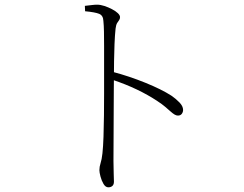

<svg xmlns="http://www.w3.org/2000/svg" viewBox="-20 -765 1040 819"><path d="M342 -740Q360 -742 372 -743.5Q384 -745 394 -745Q409 -745 425.5 -739.5Q442 -734 457.5 -726Q473 -718 482.5 -709Q492 -700 492 -692Q492 -684 488 -679Q484 -674 479.5 -666.5Q475 -659 473 -643Q470 -615 468.5 -577.5Q467 -540 466.5 -504Q466 -468 466 -442Q466 -429 465.5 -388.5Q465 -348 465 -293.5Q465 -239 464.5 -182Q464 -125 464 -78Q464 -47 465 -25.5Q466 -4 466 10Q466 22 459.5 28Q453 34 442 34Q430 34 421.5 19.5Q413 5 408.5 -12.5Q404 -30 404 -39Q404 -54 409 -69Q414 -84 417 -111Q420 -139 421.5 -182Q423 -225 423.5 -273.5Q424 -322 424 -367Q424 -412 424 -443Q424 -473 424 -505.5Q424 -538 424 -569.5Q424 -601 423.5 -629Q423 -657 421 -676Q420 -699 403 -706Q386 -713 343 -717ZM459 -459Q531 -440 600 -412Q669 -384 711 -357Q730 -344 745.5 -328Q761 -312 761 -296Q761 -287 755.5 -279.5Q750 -272 739 -272Q732 -272 724.5 -276.5Q717 -281 707.5 -289.5Q698 -298 684.5 -309.5Q671 -321 651 -334Q612 -360 564 -383Q516 -406 459 -425Z"/></svg>

Font: Noto Serif HK
Style: Regular
Weight: 200
Designer: Ryoko NISHIZUKA 西塚涼子 (kana & ideographs); Frank Grießhammer (Latin, Greek & Cyrillic); Wenlong ZHANG 张文龙 (bopomofo); San
Foundry: Adobe
Version: Version 2.001;hotconv 1.1.0;makeotfexe 2.6.0